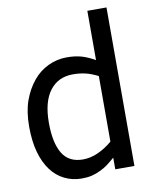

<svg xmlns="http://www.w3.org/2000/svg" viewBox="-85 -805 708 884"><g transform="rotate(-10 269.5 -363.0)"><path d="M474 0H384.5V-54.5Q363.5 -36.5 348.5 -25.2Q333.5 -14 313 -4.5Q293.5 5 273.2 10Q253 15 225.5 15Q182.5 15 145.5 -3.2Q108.5 -21.5 83 -56Q56.5 -91.5 42.2 -143Q28 -194.5 28 -262Q28 -332 46.2 -383Q64.5 -434 96.5 -472.5Q125 -507 166.2 -526.8Q207.5 -546.5 253 -546.5Q293 -546.5 322.8 -537.8Q352.5 -529 384.5 -510.5V-741H474ZM384.5 -129.5V-436Q351.5 -452.5 325 -458.5Q298.5 -464.5 267.5 -464.5Q198.5 -464.5 159.5 -413Q120.5 -361.5 120.5 -263.5Q120.5 -170 150.5 -120.2Q180.5 -70.5 246.5 -70.5Q282 -70.5 317.5 -86.5Q353 -102.5 384.5 -129.5Z"/></g></svg>

Font: Myanmar Ethnic
Style: Regular
Weight: 400
Designer: Khon Soe Zaw Thu
Foundry: PaOh Unicode khonsoezawthu@gmail.com and @hotmail.com
Version: Version 1.01 September 27, 2016